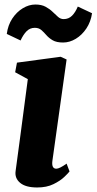

<svg xmlns="http://www.w3.org/2000/svg" viewBox="-20 -819 427 849"><path d="M144.5 10Q93.5 10 69 -10.5Q44.5 -31 49 -62.5Q57 -120.5 70.8 -224.8Q84.5 -329 103 -469L47 -499.5L55 -542L248 -568L274.5 -556L212 -110Q206.5 -73 229 -73Q243 -73 274.5 -95.5L287.5 -61Q282 -53.5 264.2 -36.5Q246.5 -19.5 216.5 -4.8Q186.5 10 144.5 10ZM10 -669Q15 -707.5 34.2 -736.8Q53.5 -766 80.8 -782.5Q108 -799 136.5 -799Q163.5 -799 181.5 -789.2Q199.5 -779.5 212.5 -766.8Q225.5 -754 236.8 -744.2Q248 -734.5 261.5 -734.5Q283.5 -734.5 298.5 -749.5Q313.5 -764.5 324 -790L387 -760.5Q381.5 -722.5 362 -693.2Q342.5 -664 315.2 -647.5Q288 -631 259 -631Q230 -631 213.2 -640.8Q196.5 -650.5 185.2 -663.5Q174 -676.5 162.8 -686.2Q151.5 -696 134 -696Q112.5 -696 97.5 -680.8Q82.5 -665.5 71 -640Z"/></svg>

Font: Merriweather Black
Style: Italic
Weight: 900
Italic angle: -7.8°
Designer: Eben Sorkin
Foundry: Eben Sorkin
Version: Version 2.200;gftools[0.9.31]